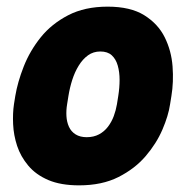

<svg xmlns="http://www.w3.org/2000/svg" viewBox="-20 -539 562 578"><path d="M492 -225Q487 -191 469 -149Q451 -107 418.5 -69Q386 -31 336.5 -6Q287 19 218 19Q163 19 125.5 3Q88 -13 65 -40.5Q42 -68 31.5 -100Q21 -132 19.5 -165Q18 -198 22 -225L26 -250Q33 -292 51.5 -339Q70 -386 102.5 -426.5Q135 -467 185 -493Q235 -519 304 -519Q373 -519 414.5 -493Q456 -467 476 -426.5Q496 -386 499.5 -339Q503 -292 496 -250ZM336 -250Q340 -275 340 -298.5Q340 -322 334.5 -341.5Q329 -361 316.5 -372.5Q304 -384 282 -384Q261 -384 245 -372.5Q229 -361 217 -341.5Q205 -322 197.5 -298.5Q190 -275 186 -250L182 -225Q179 -207 180 -189.5Q181 -172 187.5 -157.5Q194 -143 207.5 -134.5Q221 -126 241 -126Q262 -126 278 -134.5Q294 -143 305 -157.5Q316 -172 322.5 -189.5Q329 -207 332 -225Z"/></svg>

Font: Winky Sans
Style: Bold Italic
Weight: 700
Italic angle: -8.97852°
Designer: Simon Atzbach
Foundry: typofactur
Version: Version 1.205